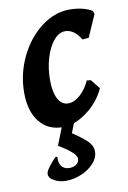

<svg xmlns="http://www.w3.org/2000/svg" viewBox="-82 -523 540 812"><g transform="rotate(-10 188.0 -117.5)"><path d="M142 -193Q142 -142 157.5 -112.5Q173 -83 201 -83Q227 -83 252.5 -105.5Q278 -128 295 -165L312 -163L344 -123Q318 -66 265.5 -27Q213 12 161 12Q98 12 61.5 -34Q25 -80 25 -159Q25 -240 60 -312.5Q95 -385 152.5 -429Q210 -473 275 -473Q303 -473 328.5 -467Q354 -461 371 -450L376 -436L334 -341L307 -339Q279 -386 240 -386Q214 -386 191.5 -359.5Q169 -333 155.5 -288.5Q142 -244 142 -193ZM223 -29 194 44Q231 68 254 89.5Q277 111 277 136Q277 163 256 186.5Q235 210 202 224Q169 238 134 238Q108 238 85.5 226Q63 214 63 196Q63 186 77 167Q91 148 108 131H116Q114 158 125.5 172.5Q137 187 159 187Q177 187 189 178Q201 169 201 154Q201 130 127 86L172 -29Z"/></g></svg>

Font: Alegreya
Style: Bold Italic
Weight: 700
Italic angle: -7°
Designer: Juan Pablo del Peral
Foundry: Huerta Tipografica
Version: Version 2.007; ttfautohint (v1.6)